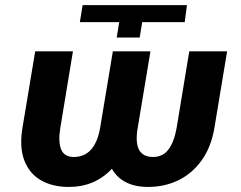

<svg xmlns="http://www.w3.org/2000/svg" viewBox="-20 -732 957 762"><path d="M427.9 -528.4H577.1L526.6 -225.1Q506.4 -109 587.4 -109Q626.1 -109 648.6 -138.7Q671.2 -168.3 681.1 -225.1L731.2 -528.4H881.4L831 -225.1Q818.2 -148.4 780.7 -96.1Q743.3 -43.7 688.4 -16.9Q633.5 9.9 567.8 9.9Q465.6 9.9 424 -62.1Q356.2 9.9 253.2 9.9Q188.2 9.9 142.2 -16.7Q96.2 -43.3 76.3 -95.7Q56.5 -148.1 69.2 -225.1L119.7 -528.4H269.5L219.5 -225.1Q210.2 -170.5 222.5 -139.7Q234.7 -109 272.7 -109Q357.2 -109 377.5 -225.1ZM453.1 -644.2H296.9L307.9 -711.6H721.9L713.1 -644.2H544.4L534.4 -583.1H443.2Z"/></svg>

Font: Inter UI
Style: Bold Italic
Weight: 700
Italic angle: 9.39999°
Designer: Rasmus Andersson
Foundry: rsms
Version: 3.2;8d6f07862